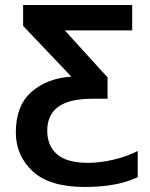

<svg xmlns="http://www.w3.org/2000/svg" viewBox="-20 -734 595 764"><path d="M318 10Q446 10 528 -29V-133Q482 -110 429 -98Q376 -86 331 -86Q246 -86 207 -120Q168 -154 168 -214Q168 -341 345 -341H408V-426L238 -613H506V-714H72V-631L264 -429Q168 -423 105.5 -368.5Q43 -314 43 -207Q43 -115 110 -52.5Q177 10 318 10Z"/></svg>

Font: Noto Sans Display Medium
Style: Regular
Weight: 500
Designer: Monotype Design Team
Foundry: Monotype Imaging Inc.
Version: Version 1.900